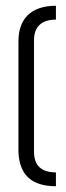

<svg xmlns="http://www.w3.org/2000/svg" viewBox="-20 -646 230 666"><path d="M174 -626C86 -626 44 -579 44 -503V-119C47 -43 86 0 174 0V-48C121 -48 99 -74 98 -117V-507C98 -551 122 -578 174 -578Z"/></svg>

Font: Modon Arabic
Style: Regular
Weight: 400
Designer: Ahmedzaza
Foundry: Ahmedzaza
Version: Version 2.010